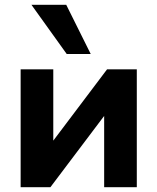

<svg xmlns="http://www.w3.org/2000/svg" viewBox="-20 -780 656 800"><path d="M66 0V-491H202V-194L426 -491H550V0H414V-297L190 0ZM258 -555 111 -760H256L358 -555Z"/></svg>

Font: Nunito Sans ExtraBold
Style: Regular
Weight: 800
Designer: Vernon Adams
Foundry: Vernon Adams
Version: Version 3.101; ttfautohint (v1.8.4.7-5d5b);gftools[0.9.27]